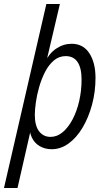

<svg xmlns="http://www.w3.org/2000/svg" viewBox="-62 -740 530 965"><path d="M198 10Q164 10 137.5 -5.5Q111 -21 97.5 -50Q84 -79 87 -118L101 -124L26 205H-42L171 -720H239L168 -418L163 -426Q185 -472 221 -496Q257 -520 298 -520Q356 -520 387 -472.5Q418 -425 418 -349Q418 -278 400.5 -213.5Q383 -149 353 -98.5Q323 -48 283 -19Q243 10 198 10ZM192 -52Q225 -52 253 -75.5Q281 -99 302.5 -139.5Q324 -180 336 -232Q348 -284 348 -340Q348 -398 328 -428Q308 -458 268 -458Q234 -458 208 -435.5Q182 -413 164 -377.5Q146 -342 134.5 -301.5Q123 -261 118 -224Q113 -187 113 -163Q113 -108 134.5 -80Q156 -52 192 -52Z"/></svg>

Font: Instrument Sans Condensed
Style: Italic
Weight: 400
Width: 3
Italic angle: -13°
Designer: Rodrigo Fuenzalida
Foundry: fragTYPE
Version: Version 1.000;gftools[0.9.28]